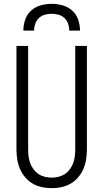

<svg xmlns="http://www.w3.org/2000/svg" viewBox="-20 -975 540 1003"><path d="M250 8Q224 8 198.5 2.5Q173 -3 150.5 -16Q128 -29 111 -49.5Q94 -70 84 -93.5Q74 -117 70 -143Q66 -169 66 -195V-735H127V-195Q127 -177 129 -159Q131 -141 137.5 -123.5Q144 -106 155 -91Q166 -76 181 -66Q196 -56 214 -51.5Q232 -47 250 -47Q268 -47 286 -51.5Q304 -56 319 -66Q334 -76 345 -91Q356 -106 362.5 -123.5Q369 -141 371 -159Q373 -177 373 -195V-735H434V-195Q434 -169 430 -143Q426 -117 416 -93.5Q406 -70 389 -49.5Q372 -29 349.5 -16Q327 -3 301.5 2.5Q276 8 250 8ZM102 -815Q102 -844 111.5 -872Q121 -900 142.5 -919.5Q164 -939 192.5 -947Q221 -955 250 -955Q279 -955 307.5 -947Q336 -939 357.5 -919.5Q379 -900 388.5 -872Q398 -844 398 -815H342Q342 -833 336 -850.5Q330 -868 317 -880.5Q304 -893 286 -898Q268 -903 250 -903Q232 -903 214 -898Q196 -893 183 -880.5Q170 -868 164 -850.5Q158 -833 158 -815Z"/></svg>

Font: Iosevka Fixed SS04 Light
Style: Regular
Weight: 300
Monospace: yes
Designer: Belleve Invis
Foundry: Belleve Invis
Version: Version 32.5.0